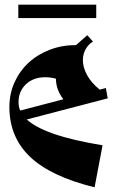

<svg xmlns="http://www.w3.org/2000/svg" viewBox="-20 -785 489 818"><path d="M417 -166 383 13Q196 -33 108 -117Q20 -201 20 -329Q20 -386 42 -434.5Q64 -483 102 -518Q140 -553 192 -573Q244 -593 304 -593L352 -635L376 -608Q355 -595 344 -574Q333 -553 333 -528Q333 -499 350.5 -466Q368 -433 405 -403L431 -410L439 -366L94 -276Q131 -242 210 -214.5Q289 -187 417 -166ZM59 -350Q59 -341 60.5 -332Q62 -323 66 -314L250 -362Q234 -383 226.5 -403.5Q219 -424 218 -450Q206 -453 194.5 -454.5Q183 -456 173 -456Q122 -456 90.5 -426Q59 -396 59 -350ZM58 -708V-765H390V-708Z"/></svg>

Font: Trickster
Style: Regular
Weight: 400
Designer: Jean-Baptiste Morizot
Foundry: Jean-Baptiste Morizot
Version: Version 2.000;PS 2.0;hotconv 1.0.88;makeotf.lib2.5.647800